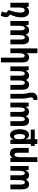

<svg xmlns="http://www.w3.org/2000/svg" viewBox="2086 -2892 1044 5255"><g transform="rotate(-90 2607.5 -264.0)"><path d="M193 10Q124 10 89 -37.5Q54 -85 54 -184V-502H185V-225Q185 -106 238 -106Q276 -106 292 -146Q308 -186 308 -265V-502H438V-229Q438 -165 452 -135.5Q466 -106 491 -106Q530 -106 546 -150Q562 -194 562 -278V-502H693V0H591L576 -75H569Q554 -38 521.5 -14Q489 10 439 10Q390 10 363 -13.5Q336 -37 325 -71H315Q298 -34 268.5 -12Q239 10 193 10Z M802 238V-501H905L919 -446H922Q955 -512 1040 -512Q1110 -512 1148 -468.5Q1186 -425 1186 -334V0H1055V-302Q1055 -392 1004 -392Q933 -392 933 -225V238Z M1295 238V166H1241V56H1295V-501H1407L1418 -427H1425Q1445 -473 1471.5 -492Q1498 -511 1539 -511Q1615 -511 1656.5 -439Q1698 -367 1698 -247Q1698 -126 1657 -58Q1616 10 1544 10Q1465 10 1425 -78H1421Q1423 -44 1424 -18Q1425 8 1425 22V56H1688V166H1425V238ZM1499 -100Q1531 -100 1549 -134Q1567 -168 1567 -246Q1567 -324 1549 -362.5Q1531 -401 1499 -401Q1462 -401 1444 -370.5Q1426 -340 1426 -270V-236Q1426 -166 1444 -133Q1462 -100 1499 -100Z M1927 10Q1858 10 1823 -37.5Q1788 -85 1788 -184V-502H1919V-225Q1919 -106 1972 -106Q2010 -106 2026 -146Q2042 -186 2042 -265V-502H2172V-229Q2172 -165 2186 -135.5Q2200 -106 2225 -106Q2264 -106 2280 -150Q2296 -194 2296 -278V-502H2427V0H2325L2310 -75H2303Q2288 -38 2255.5 -14Q2223 10 2173 10Q2124 10 2097 -13.5Q2070 -37 2059 -71H2049Q2032 -34 2002.5 -12Q1973 10 1927 10Z M2536 -188V-502H2667V-188Q2667 -154 2668.5 -130.5Q2670 -107 2673 -88.5Q2676 -70 2682 -48Q2690 -17 2695 13Q2700 43 2700 84Q2700 152 2660 195Q2620 238 2541 238H2498V128H2516Q2541 128 2555 110.5Q2569 93 2569 62Q2569 37 2564 11.5Q2559 -14 2551 -45Q2543 -78 2539.5 -108Q2536 -138 2536 -188Z M2919 10Q2850 10 2815 -37.5Q2780 -85 2780 -184V-502H2911V-225Q2911 -106 2964 -106Q3002 -106 3018 -146Q3034 -186 3034 -265V-502H3164V-229Q3164 -165 3178 -135.5Q3192 -106 3217 -106Q3256 -106 3272 -150Q3288 -194 3288 -278V-502H3419V0H3317L3302 -75H3295Q3280 -38 3247.5 -14Q3215 10 3165 10Q3116 10 3089 -13.5Q3062 -37 3051 -71H3041Q3024 -34 2994.5 -12Q2965 10 2919 10Z M3911 238H3780V15Q3780 -2 3781.5 -20.5Q3783 -39 3784 -56H3781Q3765 -25 3737 -7.5Q3709 10 3663 10Q3601 10 3564 -33.5Q3527 -77 3527 -168V-760H3658V-200Q3658 -110 3709 -110Q3780 -110 3780 -277V-502H3911Z M4161 10Q4092 10 4057 -37.5Q4022 -85 4022 -184V-502H4153V-225Q4153 -106 4206 -106Q4244 -106 4260 -146Q4276 -186 4276 -265V-502H4406V-229Q4406 -165 4420 -135.5Q4434 -106 4459 -106Q4498 -106 4514 -150Q4530 -194 4530 -278V-502H4661V0H4559L4544 -75H4537Q4522 -38 4489.5 -14Q4457 10 4407 10Q4358 10 4331 -13.5Q4304 -37 4293 -71H4283Q4266 -34 4236.5 -12Q4207 10 4161 10Z M4958 -555V-541Q4933 -474 4912 -390Q4891 -306 4891 -214Q4891 -168 4907.5 -139Q4924 -110 4955 -110Q4993 -110 5011.5 -146.5Q5030 -183 5030 -277V-502H5160V0H5057L5043 -56H5040Q5018 -25 4987.5 -7.5Q4957 10 4910 10Q4839 10 4799.5 -47Q4760 -104 4760 -209Q4760 -285 4781 -359.5Q4802 -434 4840 -510L4809 -534Q4787 -551 4776.5 -570Q4766 -589 4766 -621Q4766 -641 4770.5 -660Q4775 -679 4781 -697L4805 -766L4922 -737L4906 -696Q4891 -659 4891 -631Q4891 -616 4898.5 -604Q4906 -592 4928 -578Z"/></g></svg>

Font: Noto Sans Armenian ExtraCondensed
Style: Bold
Weight: 700
Width: 2
Designer: Monotype Design Team
Foundry: Monotype Imaging Inc.
Version: Version 2.008; ttfautohint (v1.8.4.7-5d5b)